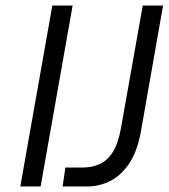

<svg xmlns="http://www.w3.org/2000/svg" viewBox="-20 -670 606 690"><path d="M215 -68H278Q310 -68 337.5 -80Q365 -92 385 -123Q405 -154 415 -211L493 -650H566L487 -201Q474 -126 444 -82Q414 -38 375 -19Q336 0 296 0H205ZM168 -650H241L126 0H53Z"/></svg>

Font: Overused Grotesk
Style: Italic
Weight: 400
Italic angle: -10°
Version: Version 0.003